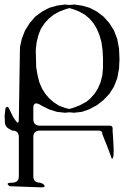

<svg xmlns="http://www.w3.org/2000/svg" viewBox="-24 -846 544 842"><path d="M18.6 -29.3Q-3.9 -44.9 29.3 -44.9Q58.6 -44.9 58.6 -73.2V-245.1Q58.6 -273.4 29.3 -273.4L16.6 -280.3Q-2 -290 -2.9 -311.5V-323.2L-3.9 -336.9L0 -371.1Q8.8 -384.8 15.6 -370.1L34.2 -332L43 -319.3Q58.6 -294.9 58.6 -323.2L63.5 -638.7L71.3 -674.8L85.9 -712.9L106.4 -745.1L130.9 -773.4L160.2 -794.9L191.4 -811.5L225.6 -821.3L260.7 -826.2L280.3 -824.2L300.8 -826.2L335.9 -821.3L370.1 -811.5L401.4 -794.9L429.7 -773.4L455.1 -745.1L475.6 -712.9L490.2 -674.8L498 -632.8L500 -586.9L498 -544.9L490.2 -502.9L475.6 -465.8L455.1 -433.6L429.7 -407.2L401.4 -384.8L366.2 -366.2L335 -355.5L300.8 -351.6L280.3 -353.5L260.7 -351.6L225.6 -355.5L191.4 -366.2L160.2 -381.8L148.4 -388.7Q122.1 -401.4 122.1 -372.1V-324.2Q122.1 -294.9 151.4 -294.9H458Q472.7 -294.9 469.7 -273.4L470.7 -259.8L471.7 -245.1L472.7 -228.5L473.6 -210L474.6 -188.5L473.6 -162.1Q467.8 -137.7 461.9 -162.1L446.3 -204.1L433.6 -235.4L424.8 -257.8Q424.8 -273.4 409.2 -273.4H151.4Q122.1 -273.4 122.1 -245.1V-73.2Q122.1 -44.9 151.4 -44.9L162.1 -41Q184.6 -24.4 156.2 -24.4ZM416 -266.6 413.1 -264.6 414.1 -267.6ZM420.9 -661.1 412.1 -692.4 400.4 -719.7 386.7 -743.2 369.1 -763.7 348.6 -781.2 324.2 -794.9 296.9 -805.7 280.3 -810.5 263.7 -805.7 235.4 -794.9 210.9 -781.2 189.5 -763.7 170.9 -743.2 155.3 -719.7 144.5 -692.4 136.7 -661.1 132.8 -627 133.8 -589.8 134.8 -550.8 140.6 -516.6 148.4 -485.4 160.2 -458 174.8 -434.6 192.4 -414.1 212.9 -396.5 236.3 -381.8 263.7 -372.1 279.3 -368.2 296.9 -373 327.1 -384.8 354.5 -399.4 372.1 -414.1 390.6 -434.6 405.3 -458 417 -485.4 424.8 -515.6 427.7 -549.8V-587.9L425.8 -626Z"/></svg>

Font: B2 Hana
Style: Regular
Weight: 500
Version: 2020-08-05; (max)